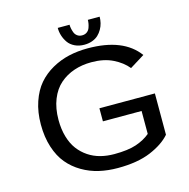

<svg xmlns="http://www.w3.org/2000/svg" viewBox="-123 -986 1097 1115"><g transform="rotate(-15 425.0 -428.0)"><path d="M574 -865.5Q574 -846.5 569.5 -827.8Q565 -809 555 -791.5Q545 -774 530.8 -760.5Q516.5 -747 494.8 -739Q473 -731 447 -731Q415 -731 389.8 -743.2Q364.5 -755.5 350.5 -775.5Q336.5 -795.5 329.2 -818.5Q322 -841.5 322 -865.5H393Q393 -855.5 395 -844.5Q397 -833.5 402 -819.2Q407 -805 419 -796Q431 -787 448 -787Q465.5 -787 477.5 -796Q489.5 -805 494.5 -819.2Q499.5 -833.5 501.2 -844.2Q503 -855 503 -865.5ZM768.5 -352V-103.5Q727 -55.5 647.8 -22.2Q568.5 11 450 11Q390 11 337 -1.2Q284 -13.5 236.8 -41.2Q189.5 -69 155.5 -109.8Q121.5 -150.5 101.8 -211.5Q82 -272.5 82 -348Q82 -423 102.8 -484Q123.5 -545 158.5 -585.8Q193.5 -626.5 242.2 -654Q291 -681.5 344.8 -693.8Q398.5 -706 458.5 -706Q673 -706 761.5 -585L673 -530Q641 -569.5 587.2 -596Q533.5 -622.5 458.5 -622.5Q402 -622.5 354 -606.2Q306 -590 268.5 -557.5Q231 -525 209.5 -471.2Q188 -417.5 188 -348Q188 -292 201.5 -246Q215 -200 239 -168.2Q263 -136.5 296 -114.5Q329 -92.5 367.8 -82.5Q406.5 -72.5 450 -72.5Q533 -72.5 583 -89.5Q633 -106.5 667.5 -135.5V-273.5H435V-352Z"/></g></svg>

Font: League Mono Wide
Style: Regular
Weight: 400
Width: 8
Designer: Tyler Finck
Foundry: The League of Moveable Type / Tyler Finck
Version: Version 2.210